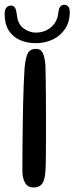

<svg xmlns="http://www.w3.org/2000/svg" viewBox="-44 -802 320 827"><path d="M100 5.5Q75.5 5.5 64 -14.5Q52.5 -34.5 52.5 -65Q52.5 -79 52.5 -108.2Q52.5 -137.5 53 -177Q53.5 -216.5 54 -261.5Q54.5 -306.5 55.5 -352.2Q56.5 -398 58.2 -439Q60 -480 62 -511.5Q66.5 -557 76.8 -574.2Q87 -591.5 111 -591.5Q132 -591.5 140.5 -573.2Q149 -555 151.5 -522Q152 -499.5 152.8 -464.2Q153.5 -429 153.8 -387Q154 -345 154 -301.5Q154 -258 154 -217.8Q154 -177.5 153.8 -145.5Q153.5 -113.5 153 -96Q152.5 -57.5 147.5 -35.2Q142.5 -13 131.2 -3.8Q120 5.5 100 5.5ZM110.5 -616Q73 -616 42.5 -629.2Q12 -642.5 -6 -670.2Q-24 -698 -24 -742Q-24 -760 -16.5 -769Q-9 -778 2.5 -778Q15 -778 20.5 -769Q26 -760 28.5 -739.5Q32.5 -698 57.5 -679.8Q82.5 -661.5 110.5 -661.5Q133.5 -661.5 154.5 -671Q175.5 -680.5 190 -699.8Q204.5 -719 207.5 -748.5Q209.5 -767 216.2 -774.2Q223 -781.5 233 -781.5Q242.5 -781.5 249.5 -774.2Q256.5 -767 256.5 -750Q256.5 -707 235.8 -676.8Q215 -646.5 181.8 -631.2Q148.5 -616 110.5 -616Z"/></svg>

Font: Gluten Light
Style: Regular
Weight: 300
Designer: Tyler Finck
Foundry: Etcetera Type Company
Version: Version 1.300